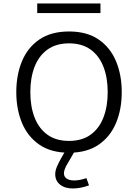

<svg xmlns="http://www.w3.org/2000/svg" viewBox="-20 -860 781 1088"><path d="M549.3 -840.3V-786.1H190.9V-840.3ZM371.1 -681.6Q472.7 -681.6 538.8 -636.2Q605 -590.8 637.5 -512.9Q669.9 -435.1 669.9 -337.9Q669.9 -240.7 637.5 -163.1Q605 -85.4 538.8 -40Q472.7 5.4 371.1 5.4Q269.5 5.4 203.4 -40Q137.2 -85.4 104.7 -163.1Q72.3 -240.7 72.3 -337.9Q72.3 -435.1 104.5 -512.9Q136.7 -590.8 203.1 -636.2Q269.5 -681.6 371.1 -681.6ZM371.1 -614.3Q297.9 -614.3 249 -579.1Q200.2 -543.9 176 -481.7Q151.9 -419.4 151.9 -337.9Q151.9 -256.3 176 -194.1Q200.2 -131.8 248.8 -96.7Q297.4 -61.5 371.1 -61.5Q444.8 -61.5 493.4 -96.7Q542 -131.8 566.2 -194.3Q590.3 -256.8 590.3 -337.9Q590.3 -419.4 566.2 -481.7Q542 -543.9 493.4 -579.1Q444.8 -614.3 371.1 -614.3ZM469.7 149.4 484.4 190.4Q436 208 393.1 208Q347.2 208 320.1 186Q293 164.1 293 127Q293 107.4 302 85.9Q311 64.5 326.7 36.1L347.2 0.5V-3.9L399.9 -0.5L401.4 0.5L367.2 59.1Q353.5 81.5 347.9 96.2Q342.3 110.8 342.3 122.1Q342.3 141.1 357.7 151.9Q373 162.6 400.4 162.6Q431.2 162.6 469.7 149.4Z"/></svg>

Font: Estedad-FD Regular
Style: FD-Regular
Weight: 400
Designer: Amin Abedi
Version: Version 7.3